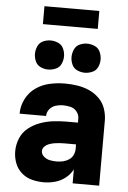

<svg xmlns="http://www.w3.org/2000/svg" viewBox="-62 -993 700 1046"><g transform="rotate(5 288.0 -470.0)"><path d="M218 8Q249 8 279.5 -0.5Q310 -9 335 -28.5Q360 -48 375 -76V0H520V-355Q520 -388 509 -420.5Q498 -453 473.5 -477Q449 -501 418 -514.5Q387 -528 353.5 -533Q320 -538 286 -538Q245 -538 203.5 -529Q162 -520 127.5 -496Q93 -472 73.5 -433.5Q54 -395 54 -353H199Q199 -374 212.5 -390.5Q226 -407 246 -413Q266 -419 286 -419Q307 -419 327.5 -414Q348 -409 361.5 -392Q375 -375 375 -355V-332H311Q275 -332 239 -327.5Q203 -323 168.5 -310.5Q134 -298 105 -275Q76 -252 62 -217.5Q48 -183 48 -147Q48 -114 59.5 -83Q71 -52 96 -30Q121 -8 153 0Q185 8 217 8ZM277 -111Q259 -111 241 -114.5Q223 -118 208 -130.5Q193 -143 193 -161Q193 -175 203.5 -185.5Q214 -196 227.5 -201Q241 -206 255 -208.5Q269 -211 283 -212Q297 -213 311 -213H375V-189Q375 -171 367.5 -155Q360 -139 345 -129Q330 -119 312.5 -115Q295 -111 277 -111ZM388 -606Q409 -606 429.5 -615Q450 -624 459 -644Q468 -664 468 -685Q468 -706 459 -726.5Q450 -747 429.5 -756Q409 -765 388 -765Q367 -765 347 -756Q327 -747 318 -726.5Q309 -706 309 -685Q309 -664 318 -644Q327 -624 347 -615Q367 -606 388 -606ZM188 -606Q209 -606 229.5 -615Q250 -624 259 -644Q268 -664 268 -685Q268 -706 259 -726.5Q250 -747 229.5 -756Q209 -765 188 -765Q167 -765 147 -756Q127 -747 118 -726.5Q109 -706 109 -685Q109 -664 118 -644Q127 -624 147 -615Q167 -606 188 -606ZM138 -850H438V-948H138Z"/></g></svg>

Font: Iosevka Sparkle Heavy
Style: Regular
Weight: 900
Designer: Belleve Invis
Foundry: Belleve Invis
Version: Version 4.5.0; ttfautohint (v1.8.3)